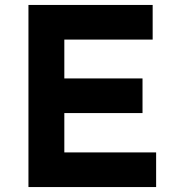

<svg xmlns="http://www.w3.org/2000/svg" viewBox="-20 -756 706 776"><path d="M95 -736H597V-596H240V-439H556V-299H240V-140H611V0H95Z"/></svg>

Font: Reem Kufi Fun
Style: Regular
Weight: 400
Designer: Khaled Hosny
Version: Version 1.005